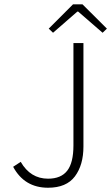

<svg xmlns="http://www.w3.org/2000/svg" viewBox="-20 -859 516 891"><path d="M206.1 -726.1 318.8 -838.9H362.8L476.1 -726.1L456.1 -707L342.8 -805.2H338.9L226.1 -707ZM203.1 12.2Q93.3 12.2 41 -85L76.2 -107.9Q121.1 -29.8 203.1 -29.8Q263.2 -29.8 292 -66.9Q320.8 -104 320.8 -184.1V-659.2H367.2V-179.2Q367.2 -93.3 327.6 -40.5Q288.1 12.2 203.1 12.2Z"/></svg>

Font: SourceSansPro-Light
Style: Regular
Weight: 300
Designer: Paul D. Hunt
Foundry: Adobe Systems Incorporated
Version: Version 2.020;PS 2.0;hotconv 1.0.86;makeotf.lib2.5.63406